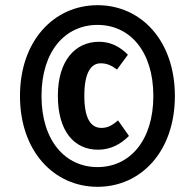

<svg xmlns="http://www.w3.org/2000/svg" viewBox="-20 -833 750 740"><path d="M356 -813C189 -813 57 -677 57 -463C57 -249 189 -113 356 -113C523 -113 654 -249 654 -463C654 -677 523 -813 356 -813ZM356 -737C479 -737 571 -637 571 -463C571 -290 479 -189 356 -189C232 -189 140 -290 140 -463C140 -637 232 -737 356 -737ZM362 -672C269 -672 203 -598 203 -464C203 -327 266 -256 358 -256C407 -256 446 -278 477 -309L435 -369C415 -352 397 -340 371 -340C333 -340 305 -371 305 -464C305 -557 333 -589 368 -589C391 -589 408 -582 431 -565L473 -622C443 -653 406 -672 362 -672Z"/></svg>

Font: Glow Sans TC Compressed
Style: Bold
Weight: 700
Width: 2
Designer: Ryoko NISHIZUKA (kana, bopomofo & ideographs); Paul D. Hunt (Latin, Greek & Cyrillic); Sandoll Communications, Soo-young
Version: Version 0.93